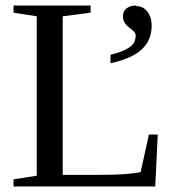

<svg xmlns="http://www.w3.org/2000/svg" viewBox="-20 -675 650 695"><path d="M308 -629 207 -616V-42H336Q442 -42 489 -52L519 -188H551L542 0H29V-26L113 -39V-616L29 -629V-655H308ZM473 -655 472 -653Q498 -653 513.5 -633Q529 -613 529 -583Q529 -530 494 -497Q460 -464 380 -446V-477Q441 -491 462 -516Q471 -528 471 -547Q471 -551 469.5 -554Q468 -557 465 -560.5Q462 -564 460 -565.5Q458 -567 453.5 -570.5Q449 -574 448 -575Q425 -592 425 -616Q425 -635 438.5 -645Q452 -655 473 -655Z"/></svg>

Font: Libra Serif Modern
Style: Regular
Weight: 400
Designer: Stefan Peev, Context Ltd
Foundry: Stefan Peev, Context Ltd
Version: Version 1.000